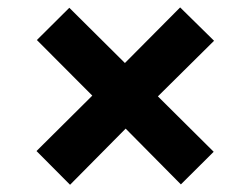

<svg xmlns="http://www.w3.org/2000/svg" viewBox="-20 -602 676 518"><path d="M169 -103.5 78.5 -194.5 229 -344 79.5 -494 167 -581 317 -432 466 -582 557.5 -492 406 -342 556.5 -192.5 468 -104.5 319 -255Z"/></svg>

Font: Undotted
Style: Bold
Weight: 700
Designer: Delve Withrington, Dave Bailey, Thomas Jockin
Foundry: Delve Fonts LLC
Version: Version 4.000